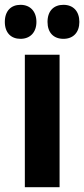

<svg xmlns="http://www.w3.org/2000/svg" viewBox="-47 -776 349 796"><path d="M-27 -685C-27 -640 -1 -615 38 -615C78 -615 104 -642 104 -685C104 -729 78 -756 38 -756C-1 -756 -27 -731 -27 -685ZM150 -685C150 -641 175 -615 216 -615C257 -615 282 -642 282 -685C282 -729 257 -756 216 -756C176 -756 150 -731 150 -685ZM200 0V-549H56V0Z"/></svg>

Font: Noto Sans Sinhala UI ExtraCondensed ExtraBold
Style: Regular
Weight: 800
Width: 2
Designer: Jelle Bosma - Monotype Design Team
Foundry: Monotype Imaging Inc.
Version: Version 2.006